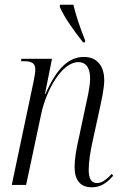

<svg xmlns="http://www.w3.org/2000/svg" viewBox="-20 -786 523 816"><path d="M333 -606H341L342 -614C322 -663 301 -725 292 -766H235L234 -757C255 -709 293 -657 333 -606ZM370 10C406 10 432 -6 461 -39L455 -47C430 -20 411 -8 392 -8C367 -8 357 -28 357 -65C357 -100 364 -141 373 -183L404 -325C413 -367 423 -412 423 -446C423 -497 399 -544 337 -544C273 -544 222 -498 173 -386H171L201 -536H71L69 -526H81C118 -526 130 -516 130 -489C130 -478 127 -461 123 -441L30 0H91L155 -301C176 -401 242 -522 313 -522C356 -522 363 -480 363 -452C363 -415 349 -360 344 -336L316 -204C304 -152 297 -110 297 -76C297 -21 321 10 370 10Z"/></svg>

Font: Noto Serif Display Condensed Light
Style: Italic
Weight: 300
Width: 3
Italic angle: -12°
Designer: Monotype Design Team
Foundry: Monotype Imaging Inc.
Version: Version 2.009